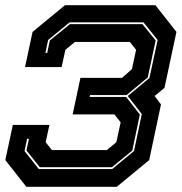

<svg xmlns="http://www.w3.org/2000/svg" viewBox="-28 -720 700 740"><path d="M73.5 0 -7.5 -103 21.5 -238.5H162.5L148 -172L172 -141.5H383.5L420.5 -172L437 -248.5L413 -279H252L282 -420H442.5L480.5 -453.5L496.5 -528L472.5 -558.5H261L224 -528L209.5 -461.5H68.5L97.5 -597L222.5 -700H571L652 -597L606 -381.5L568 -350L592.5 -317.5L547 -103L422 0ZM121.5 -68.5H404.5L488.5 -138L518.5 -280.5L464.5 -350L548 -419.5L579.5 -566L525 -634H240.5L157.5 -566L147 -516H154L164 -564L241.5 -627H521L572 -564L541.5 -421.5L459.5 -353.5H319L317.5 -346.5H458L511 -278.5L482 -140L403.5 -75.5H125.5L74 -140L83.5 -185H76.5L66.5 -138Z"/></svg>

Font: Tourney Expanded ExtraBold
Style: Italic
Weight: 800
Width: 7
Italic angle: -12°
Designer: Tyler Finck
Foundry: Etcetera Type Co
Version: Version 1.010; ttfautohint (v1.8.3)